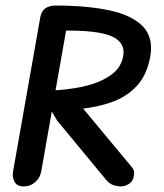

<svg xmlns="http://www.w3.org/2000/svg" viewBox="-20 -670 589 690"><path d="M520 -467Q508 -400 471.5 -361Q435 -322 381.5 -303Q328 -284 262.5 -278Q197 -272 126 -272L139 -344Q213 -345 274.5 -358Q336 -371 376 -398.5Q416 -426 423 -470Q431 -517 381.5 -539.5Q332 -562 200 -560L181 -650Q294 -650 374.5 -632.5Q455 -615 493.5 -575Q532 -535 520 -467ZM414 0Q404 0 389.5 -4Q375 -8 362 -23L185 -237L138 -318H247L454 -69Q462 -60 462 -49.5Q462 -39 459 -29Q455 -16 441.5 -8Q428 0 414 0ZM66 0Q42 0 32.5 -16Q23 -32 27 -54L125 -609Q129 -630 143 -640Q157 -650 180 -650Q201 -650 215 -639Q229 -628 224 -597L128 -53Q124 -31 106.5 -15.5Q89 0 66 0Z"/></svg>

Font: Edu QLD Beginners
Style: Regular
Weight: 400
Designer: Tina and Corey Anderson
Foundry: Google for Education
Version: Version 1.001